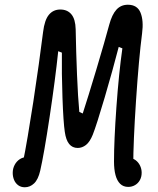

<svg xmlns="http://www.w3.org/2000/svg" viewBox="-20 -770 660 803"><path d="M33.2 -47Q33.2 -65 41.2 -80.2Q49.2 -95.5 63 -104.4Q76.8 -113.3 94.3 -113.3L74.5 -84Q84.7 -133 96 -199.8Q107.3 -266.5 119.2 -343.5Q131 -421.2 142 -499.4Q153 -577.7 160.2 -636.2Q166.3 -686.3 184.5 -708.2Q202.7 -730.2 232.2 -730.2Q262 -730.2 278.8 -709.8Q295.5 -689.5 296.5 -647.5Q298.2 -553 302.1 -457.5Q306 -362 311.7 -302L326 -295.3Q347.8 -362 383.2 -480.2Q418.5 -598.3 436.8 -666.5Q448.3 -709.3 467.1 -729.8Q485.8 -750.2 514.8 -750.2Q554.3 -750.2 567.8 -716.8Q581.2 -683.5 574.3 -631Q560.5 -524.2 548.9 -349.4Q537.3 -174.7 537.3 -78.2L517.7 -109.5Q534 -109.5 546.4 -100.6Q558.8 -91.7 565.7 -77.4Q572.5 -63.2 572.5 -47.7Q572.5 -30 565 -16.6Q557.5 -3.2 544.7 4.2Q531.8 11.7 516.3 11.7Q495.7 11.7 482.5 -1.3Q469.3 -14.3 463.1 -37.8Q456.8 -61.3 456.8 -94.5Q456.8 -181.7 466.9 -322.7Q477 -463.7 491.8 -567.8L476.5 -573.8Q451.5 -477 417.7 -361.8Q383.8 -246.7 368 -206.7Q355.8 -176.5 339.7 -163.8Q323.5 -151.2 305 -151.2Q282.8 -151.2 269.3 -167.7Q255.8 -184.2 251 -218.5Q245 -258 241.3 -361.3Q237.7 -464.7 238.8 -549.8L223.5 -555.8Q211 -436.3 187.5 -280.7Q164 -125 148.2 -56.2Q139.7 -19.2 122.6 -3Q105.5 13.2 83.8 13.2Q67.8 13.2 56.2 4.8Q44.7 -3.7 38.9 -17.4Q33.2 -31.2 33.2 -47Z"/></svg>

Font: Monaspace Radon Var
Style: Regular
Weight: 400
Designer: Riley Cran and the Lettermatic Team
Version: Version 1.000 (Monaspace Radon Var)